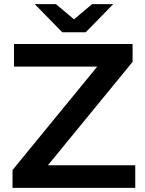

<svg xmlns="http://www.w3.org/2000/svg" viewBox="-20 -914 703 934"><path d="M638 -110V0H41V-87L453 -590H48V-700H625V-613L213 -110ZM531 -894 397 -757H283L149 -894H252L340 -820L428 -894Z"/></svg>

Font: APTA Sans SemiBold
Style: Bold
Weight: 600
Version: Version 7.200